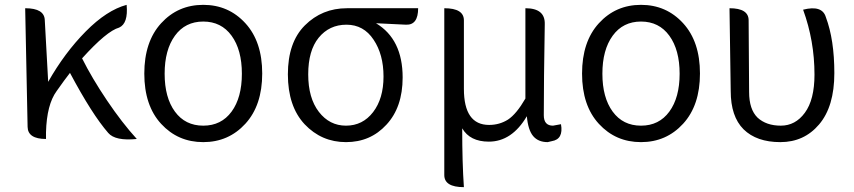

<svg xmlns="http://www.w3.org/2000/svg" viewBox="-20 -574 3528 793"><path d="M170 0Q95 0 94 -50L84 -540Q164 -540 165 -490L179 -236Q247 -356 334 -444Q421 -532 503 -554Q510 -477 472 -460Q421 -446 319 -333Q360 -251 422 -159Q484 -67 545 0Q456 9 427 -25Q360 -102 269 -273Q247 -245 214 -198Q173 -142 170 -28V0Z M1063 -270.5Q1063 -139 993.5 -63Q924 13 819.5 13Q715 13 645.5 -62.5Q576 -138 576 -270Q576 -402 645.5 -478Q715 -554 819.5 -554Q924 -554 993.5 -478Q1063 -402 1063 -270.5ZM660 -269.5Q660 -171 702.5 -113Q745 -55 819.5 -55Q894 -55 936.5 -113Q979 -171 979 -269.5Q979 -368 936.5 -426.5Q894 -485 819.5 -485Q745 -485 702.5 -426.5Q660 -368 660 -269.5Z M1238 -61Q1169 -135 1169 -267Q1169 -399 1239 -469Q1310 -540 1413 -540H1707Q1707 -470 1657 -472L1533 -478Q1643 -412 1643 -254Q1643 -131 1576 -59Q1510 13 1409 13Q1308 13 1238 -61ZM1409 -55Q1478 -55 1521 -111Q1564 -167 1564 -258Q1564 -349 1523 -410Q1482 -472 1411 -472Q1340 -472 1296 -418Q1253 -365 1253 -267Q1253 -169 1297 -112Q1341 -55 1409 -55Z M2150 -540Q2232 -540 2230 -474Q2226 -240 2226 -98Q2226 -55 2264 -55L2297 -61Q2308 1 2259 9L2242 13Q2203 13 2182 -12Q2161 -37 2156 -94Q2094 11 1999 11Q1921 11 1889 -44Q1889 99 1896 199Q1815 199 1815 149V-540Q1896 -540 1896 -490V-207Q1896 -58 2000 -58Q2043 -58 2078 -80Q2113 -103 2150 -167V-540Z M2871 -270.5Q2871 -139 2801.5 -63Q2732 13 2627.5 13Q2523 13 2453.5 -62.5Q2384 -138 2384 -270Q2384 -402 2453.5 -478Q2523 -554 2627.5 -554Q2732 -554 2801.5 -478Q2871 -402 2871 -270.5ZM2468 -269.5Q2468 -171 2510.5 -113Q2553 -55 2627.5 -55Q2702 -55 2744.5 -113Q2787 -171 2787 -269.5Q2787 -368 2744.5 -426.5Q2702 -485 2627.5 -485Q2553 -485 2510.5 -426.5Q2468 -368 2468 -269.5Z M2993 -540Q3072 -540 3072 -490L3074 -194Q3074 -122 3109 -88Q3145 -55 3205 -55Q3265 -55 3304 -108Q3344 -162 3344 -266Q3344 -405 3297 -534Q3376 -554 3391 -503Q3426 -410 3426 -272Q3426 -134 3363 -60Q3301 13 3203 13Q3105 13 3051 -40Q2998 -93 2998 -198L2993 -540Z"/></svg>

Font: Swei Half Moon CJK TC
Style: DemiLight
Weight: 350
Version: Version 2.125